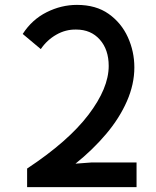

<svg xmlns="http://www.w3.org/2000/svg" viewBox="-20 -766 640 786"><path d="M425 -496Q425 -563 388.5 -604Q352 -645 292 -645Q249 -646 210.5 -624Q172 -602 147 -565L73 -627Q111 -686 171 -716Q231 -746 295 -746Q373 -746 425 -709Q477 -672 503.5 -613.5Q530 -555 530 -490Q530 -421 499.5 -351.5Q469 -282 414.5 -217.5Q360 -153 289 -96L356 -101H539V0H91V-76Q259 -187 342 -296Q425 -405 425 -496Z"/></svg>

Font: Kreadon Light
Style: Bold
Weight: 600
Designer: Reiya WATANABE
Foundry: StudioGnu
Version: Version 1.003; ttfautohint (v1.8.4.7-5d5b);gftools[0.9.32]